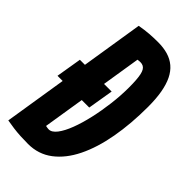

<svg xmlns="http://www.w3.org/2000/svg" viewBox="-230 -771 843 843"><g transform="rotate(45 191.0 -350.0)"><path d="M9.4 -293.2 29.2 -412.4H226.4L206.6 -293.2ZM129.6 10Q106 10 82.8 8.8Q59.6 7.6 37.8 4.7Q16 1.8 -4.8 -2L106.4 -700.4Q138.2 -706.2 164.1 -708.1Q190 -710 217.4 -710Q251.4 -710 278.6 -702Q305.8 -694 326.3 -676.7Q346.8 -659.4 360.2 -632.1Q373.6 -604.8 380.4 -566.6Q387.2 -528.4 387.2 -478Q387.2 -373.2 371.2 -284.2Q355.2 -195.2 322.9 -129.4Q290.6 -63.6 242.1 -26.8Q193.6 10 129.6 10ZM148.4 -99.4Q167 -99.4 184.7 -122.4Q202.4 -145.4 217.4 -184.7Q232.4 -224 243.6 -273.4Q254.8 -322.8 261.3 -375.8Q267.8 -428.8 267.8 -478.8Q267.8 -504.4 266.4 -523.3Q265 -542.2 262.2 -555.5Q259.4 -568.8 254.4 -577.1Q249.4 -585.4 242 -589.2Q234.6 -593 224.8 -593Q222.2 -593 219.8 -592.8Q217.4 -592.6 214.5 -592.3Q211.6 -592 207.8 -591.6L129.6 -102Q132.4 -101.4 135.4 -100.9Q138.4 -100.4 141.8 -99.9Q145.2 -99.4 148.4 -99.4Z"/></g></svg>

Font: Georama ExtraCondensed Thin
Style: Italic
Weight: 100
Width: 2
Italic angle: -9°
Designer: Jean-Baptiste Levee
Foundry: Production Type
Version: Version 1.001